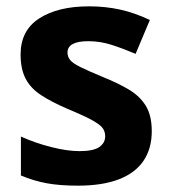

<svg xmlns="http://www.w3.org/2000/svg" viewBox="-20 -576 537 606"><path d="M459 -162Q459 -107 433 -68.5Q407 -30 355 -10Q303 10 226 10Q169 10 128 2.5Q87 -5 46 -22V-145Q90 -125 141 -112Q192 -99 231 -99Q275 -99 293.5 -112Q312 -125 312 -146Q312 -160 304.5 -171Q297 -182 272 -196Q247 -210 194 -232Q143 -254 110 -275.5Q77 -297 61 -327.5Q45 -358 45 -404Q45 -480 104 -518Q163 -556 261 -556Q312 -556 358 -546Q404 -536 453 -513L408 -406Q368 -423 332 -434.5Q296 -446 259 -446Q226 -446 209.5 -437Q193 -428 193 -410Q193 -397 201.5 -386.5Q210 -376 234.5 -364Q259 -352 307 -332Q354 -313 388 -292.5Q422 -272 440.5 -241.5Q459 -211 459 -162Z"/></svg>

Font: Noto Sans Thaana
Style: Regular
Weight: 400
Designer: Monotype Design Team
Foundry: Monotype Imaging Inc.
Version: Version 2.001